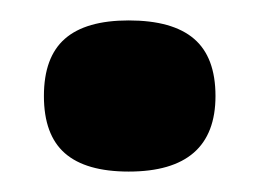

<svg xmlns="http://www.w3.org/2000/svg" viewBox="-20 -156 254 188"><path d="M106 12Q64 12 43.5 -6Q23 -24 23 -62Q23 -100 43.5 -118Q64 -136 106 -136Q149 -136 170 -118Q191 -100 191 -62Q191 12 106 12Z"/></svg>

Font: Bricolage Grotesque 20pt SemiBold
Style: Regular
Weight: 600
Version: Version 1.001;gftools[0.9.33.dev8+g029e19f]